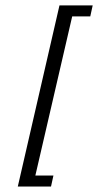

<svg xmlns="http://www.w3.org/2000/svg" viewBox="-20 -680 358 700"><path d="M166 0H44.9L196.8 -660.2H317.9L309.1 -620.1H243.2L108.9 -40H174.8Z"/></svg>

Font: Pfennig
Style: Italic
Weight: 500
Italic angle: -13°
Version: Version 20120410 ; ttfautohint (v0.8)